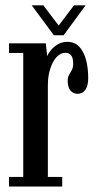

<svg xmlns="http://www.w3.org/2000/svg" viewBox="-20 -682 358 702"><path d="M13 0V-35H65V-488.5H13V-523.5H147.5L152.5 -476Q154 -482.5 163.5 -495.2Q173 -508 189 -518.5Q205 -529 226.5 -529Q253 -529 269.8 -511.2Q286.5 -493.5 294.5 -463.5Q302.5 -433.5 302.5 -396.5Q302.5 -368.5 292.2 -353.8Q282 -339 264 -339Q247.5 -339 237.5 -351.2Q227.5 -363.5 227.5 -386Q227.5 -400 232.5 -408.5Q237.5 -417 242.5 -425.8Q247.5 -434.5 247.5 -449.5Q247.5 -470.5 240 -479.8Q232.5 -489 218.5 -489Q201.5 -489 187 -473.5Q172.5 -458 163.8 -431Q155 -404 155 -370V-35H207.5V0ZM177 -553 96 -662.5H138.5L194.5 -588.5L250.5 -662.5H293L212.5 -553Z"/></svg>

Font: Imbue Thin 10pt Medium
Style: Regular
Weight: 500
Version: Version 1.102